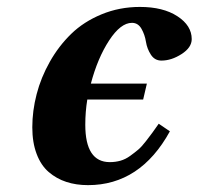

<svg xmlns="http://www.w3.org/2000/svg" viewBox="-20 -522 573 554"><path d="M73.2 -154.8Q73.2 -202.1 85.7 -250.2Q98.1 -298.3 123.8 -343.8Q149.4 -389.2 185.5 -424.3Q221.7 -459.5 273.2 -480.7Q324.7 -502 383.8 -502Q450.7 -502 491.9 -475.1Q533.2 -448.2 533.2 -409.2Q533.2 -384.8 503.9 -366Q474.6 -347.2 445.8 -347.2Q426.3 -347.2 415.3 -364.3Q404.3 -381.3 401.1 -401.6Q397.9 -421.9 388.2 -439Q378.4 -456.1 360.8 -456.1Q328.1 -456.1 294.9 -405.3Q261.7 -354.5 242.2 -280.8H403.8L393.1 -234.9H231.9Q226.1 -199.2 226.1 -162.1Q226.1 -54.2 296.9 -54.2Q313 -54.2 327.6 -58.3Q342.3 -62.5 355.7 -72.3Q369.1 -82 378.9 -90.3Q388.7 -98.6 401.1 -114.7Q413.6 -130.9 419.7 -139.2Q425.8 -147.5 438 -165L470.2 -143.1Q384.8 12.2 233.9 12.2Q199.7 12.2 171.4 2.9Q143.1 -6.3 120.6 -25.6Q98.1 -44.9 85.7 -77.9Q73.2 -110.8 73.2 -154.8Z"/></svg>

Font: Linguistics Pro
Style: Bold Italic
Weight: 700
Italic angle: -12°
Designer: Stefan Peev, Context Ltd
Foundry: Stefan Peev, Context Ltd
Version: Version 001.000